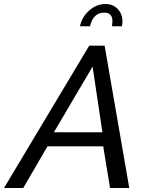

<svg xmlns="http://www.w3.org/2000/svg" viewBox="-67 -938 739 958"><path d="M459 -918Q497 -918 520.5 -893Q544 -868 544 -831Q544 -819 541 -807H492Q494 -825 494 -832Q494 -875 453 -875Q398 -875 382 -807H332Q342 -854 378.5 -886Q415 -918 459 -918ZM378 -710H455L578 0H482L448 -208H170L49 0H-47ZM444 -278 395 -606 202 -278Z"/></svg>

Font: Raleway-v4020 Medium
Style: Italic
Weight: 500
Italic angle: -12°
Designer: Matt McInerney, Pablo Impallari, Rodrigo Fuenzalida
Foundry: Matt McInerney, Pablo Impallari, Rodrigo Fuenzalida
Version: Version 4.020;PS 004.020;hotconv 1.0.88;makeotf.lib2.5.64775